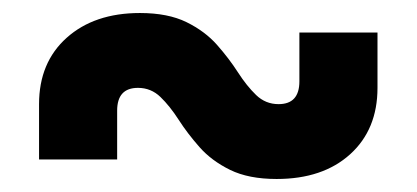

<svg xmlns="http://www.w3.org/2000/svg" viewBox="-20 -500 640 295"><path d="M40 -255V-340Q40 -404 82.5 -442Q125 -480 195 -480Q238 -480 266.5 -466Q295 -452 313.5 -431Q332 -410 345.5 -389Q359 -368 373.5 -354Q388 -340 408 -340Q440 -340 440 -375V-450H560V-365Q560 -301 518 -263Q476 -225 405 -225Q362 -225 333.5 -239Q305 -253 286.5 -274Q268 -295 254.5 -316Q241 -337 226.5 -351Q212 -365 192 -365Q160 -365 160 -330V-255Z"/></svg>

Font: Tiny ExtraBold
Style: Regular
Weight: 800
Designer: Philipp Nurullin, Konstantin Bulenkov
Foundry: JetBrains
Version: Version 2.251; ttfautohint (v1.8.4.7-5d5b)